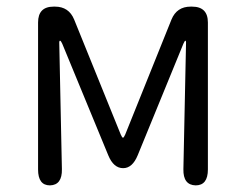

<svg xmlns="http://www.w3.org/2000/svg" viewBox="-20 -560 742 580"><path d="M131 0Q95 0 95 -48V-492Q95 -540 142 -540H146Q188 -540 204 -501L345 -153Q349 -144 351.5 -144Q354 -144 358 -153L498 -501Q514 -540 556 -540H560Q608 -540 608 -492V-48Q608 0 571 0Q533 -1 534 -49L542 -432Q542 -437 540 -437Q538 -437 534 -428L396 -91Q380 -52 352 -52Q323 -52 307 -91L168 -428Q164 -437 161.5 -437Q159 -437 159 -432L167 -49Q168 -1 131 0Z"/></svg>

Font: Resource Han Rounded KR Normal
Style: Regular
Weight: 350
Designer: Cyano Hao (round all glyphs); Ryoko NISHIZUKA 西塚涼子 (kana, bopomofo & ideographs); Paul D. Hunt (Latin, Greek & Cyrillic)
Foundry: Cyano Hao
Version: 0.990